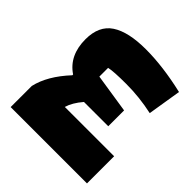

<svg xmlns="http://www.w3.org/2000/svg" viewBox="-174 -770 900 900"><g transform="rotate(45 276.5 -320.0)"><path d="M209 -180H536V0H30V-140Q49 -224 129 -310V-315Q53 -366 53 -473Q53 -562 112 -601Q171 -640 287 -640Q400 -640 538 -608L511 -441Q424 -460 337 -460Q252 -460 223 -453V-395L417 -365V-260H256Q220 -218 209 -180Z"/></g></svg>

Font: Changa Black
Style: Regular
Weight: 900
Designer: Eduardo Rodriguez Tunni
Foundry: Eduardo Rodriguez Tunni
Version: Version 2.001; ttfautohint (v1.5.10-5e6f)